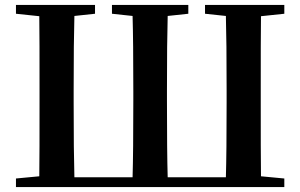

<svg xmlns="http://www.w3.org/2000/svg" viewBox="-20 -762 1223 782"><path d="M1138 0V-35L1043 -44C1042 -111 1042 -211 1042 -346V-395C1042 -530 1042 -630 1043 -696L1138 -706V-742H815V-706L900 -697C902 -630 903 -529 903 -394V-346C903 -209 902 -107 900 -40H663C661 -107 660 -212 660 -353V-392C660 -528 661 -630 663 -697L747 -706V-742H436V-706L520 -697C522 -631 523 -529 523 -392V-353C523 -212 522 -107 520 -40H283C281 -107 280 -209 280 -346V-394C280 -529 281 -630 283 -697L367 -706V-742H45V-706L140 -696C141 -630 141 -530 141 -395V-346C141 -211 141 -111 140 -44L45 -35V0Z"/></svg>

Font: AllPunType Bold
Style: Regular
Weight: 700
Version: 1.0